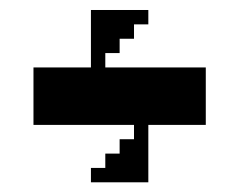

<svg xmlns="http://www.w3.org/2000/svg" viewBox="-20 -487 487 390"><path d="M193.9 -350V-379.2H223V-408.3H252.2V-437.5H281.3V-466.7H164.7V-350H48V-233.3H252.2V-204.2H223V-175H193.9V-145.9H164.7V-116.7H281.3V-233.3H398V-350Z"/></svg>

Font: Stepalange
Style: Regular
Weight: 400
Designer: Szymon Furjan
Version: Version 1.005;Fontself Maker 3.5.8